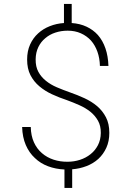

<svg xmlns="http://www.w3.org/2000/svg" viewBox="-20 -835 640 957"><path d="M482.4 -171.9Q481.9 -137.7 468 -111.1Q454.1 -84.5 431.2 -66.4Q408.2 -47.9 378.4 -38.3Q348.6 -28.8 317.4 -28.8Q280.3 -28.3 247.3 -39.1Q214.4 -49.8 189.5 -71.3Q164.1 -92.8 149.2 -125.5Q134.3 -158.2 133.3 -202.1H90.3Q91.8 -150.9 108.6 -112.1Q125.5 -73.2 153.8 -47.4Q181.6 -20.5 219.5 -6.3Q257.3 7.8 301.3 9.8V101.6H339.8V8.8Q377.4 5.9 411.1 -7.1Q444.8 -20 470.2 -43Q495.1 -65.9 510 -98.4Q524.9 -130.9 524.9 -172.9Q524.9 -217.8 508.3 -250Q491.7 -282.2 464.4 -305.7Q436.5 -329.1 401.1 -345.5Q365.7 -361.8 327.6 -375Q294.4 -386.7 263.4 -399.9Q232.4 -413.1 209 -432.1Q185.5 -450.7 171.4 -476.6Q157.2 -502.4 157.7 -539.6Q158.2 -573.7 171.1 -600.3Q184.1 -627 205.6 -644.5Q227.1 -663.1 256.1 -672.6Q285.2 -682.1 317.4 -682.1Q354 -682.1 383.3 -668.9Q412.6 -655.8 433.6 -632.8Q454.1 -609.4 465.6 -577.1Q477.1 -544.9 478 -506.3H520.5Q519 -554.7 505.6 -593.8Q492.2 -632.8 467.8 -660.6Q444.3 -686.5 411.6 -701.9Q378.9 -717.3 337.4 -720.2V-815.4H298.8V-720.2Q261.7 -717.8 228.3 -704.6Q194.8 -691.4 169.9 -668.5Q144.5 -645.5 129.9 -612.8Q115.2 -580.1 115.2 -538.1Q115.2 -492.7 131.8 -460.4Q148.4 -428.2 176.3 -404.8Q204.1 -381.3 239.5 -365Q274.9 -348.6 313.5 -335.9Q345.7 -324.2 376.2 -310.5Q406.7 -296.9 430.7 -277.8Q454.1 -258.8 468.5 -233.2Q482.9 -207.5 482.4 -171.9Z"/></svg>

Font: Roboto Mono ExtraLight
Style: Regular
Weight: 250
Monospace: yes
Designer: Google
Version: Version 3.000